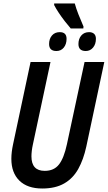

<svg xmlns="http://www.w3.org/2000/svg" viewBox="-20 -1069 617 1099"><path d="M385 -906Q370 -923 351 -947.5Q332 -972 315.5 -997Q299 -1022 290 -1040V-1049H408Q416 -1020 428.5 -988Q441 -956 458 -917L457 -906ZM303 -777Q261 -777 261 -817Q261 -847 277.5 -866Q294 -885 322 -885Q361 -885 361 -847Q361 -816 345 -796.5Q329 -777 303 -777ZM471 -777Q429 -777 429 -817Q429 -847 445.5 -866Q462 -885 490 -885Q508 -885 518.5 -875.5Q529 -866 529 -847Q529 -816 512.5 -796.5Q496 -777 471 -777ZM222 10Q137 10 91 -35Q45 -80 45 -160Q45 -198 55 -244L155 -714H269L168 -241Q164 -223 162 -205.5Q160 -188 160 -174Q160 -91 236 -91Q289 -91 317.5 -127.5Q346 -164 363 -243L464 -714H577L474 -230Q458 -156 428 -102Q398 -48 347.5 -19Q297 10 222 10Z"/></svg>

Font: Noto Sans Condensed SemiBold
Style: Italic
Weight: 600
Width: 3
Italic angle: -12°
Designer: Monotype Design Team
Foundry: Monotype Imaging Inc.
Version: Version 2.013; ttfautohint (v1.8.4.7-5d5b)